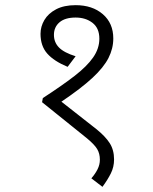

<svg xmlns="http://www.w3.org/2000/svg" viewBox="-20 -652 591 744"><path d="M273 -632Q338 -632 378.5 -597Q419 -562 419 -503Q419 -464 400.5 -427.5Q382 -391 338.5 -350.5Q295 -310 218 -258L353 -152Q388 -124 405 -97.5Q422 -71 422 -34Q422 -5 409.5 20Q397 45 377 72L334 39Q349 22 358 4Q367 -14 367 -33Q367 -57 356.5 -74.5Q346 -92 317 -116L143 -256L146 -272Q220 -320 268.5 -357.5Q317 -395 341 -429.5Q365 -464 365 -502Q365 -543 338.5 -563.5Q312 -584 273 -584Q232 -584 210.5 -565.5Q189 -547 189 -517Q189 -488 208.5 -468Q228 -448 273 -434L242 -393Q189 -415 163 -444.5Q137 -474 137 -521Q137 -549 152 -574.5Q167 -600 197.5 -616Q228 -632 273 -632Z"/></svg>

Font: Noto Sans Light
Style: Regular
Weight: 300
Designer: Monotype Design Team
Foundry: Monotype Imaging Inc.
Version: Version 2.007